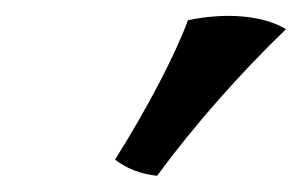

<svg xmlns="http://www.w3.org/2000/svg" viewBox="-20 -742 373 237"><path d="M212 -717C197 -676 163 -610 122 -545C136 -534 154 -527 174 -525C220 -588 278 -653 333 -706C305 -723 259 -727 212 -717Z"/></svg>

Font: Vollkorn Semibold
Style: Italic
Weight: 600
Italic angle: -11°
Designer: Friedrich Althausen
Foundry: Friedrich Althausen
Version: Version 4.015;PS 004.015;hotconv 1.0.88;makeotf.lib2.5.64775